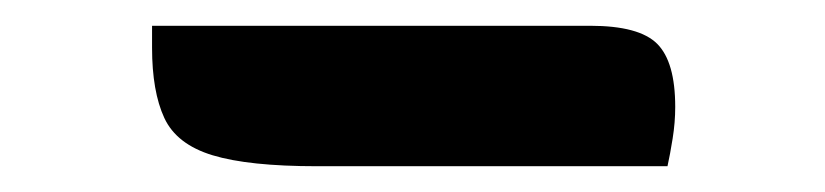

<svg xmlns="http://www.w3.org/2000/svg" viewBox="-20 -751 640 149"><path d="M98 -731H438Q476 -731 490 -717Q504 -703 504 -668Q504 -656 502 -643.5Q500 -631 498 -622H226Q173 -622 145 -630.5Q117 -639 107.5 -659.5Q98 -680 98 -714Z"/></svg>

Font: Recursive Sn Csl St
Style: Bold
Weight: 700
Version: Version 1.079;hotconv 1.0.112;makeotfexe 2.5.65598; ttfautoh